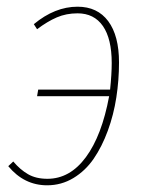

<svg xmlns="http://www.w3.org/2000/svg" viewBox="-20 -549 430 579"><path d="M213.9 -528.8Q273.9 -528.8 306.4 -485.1Q338.9 -441.4 338.9 -360.8Q338.9 -307.1 330.8 -255.1Q322.8 -203.1 305.2 -155Q287.6 -106.9 262.5 -70.3Q237.3 -33.7 201.2 -12Q165 9.8 122.1 9.8Q52.7 9.8 4.9 -47.9L20 -62Q40.5 -37.6 64.5 -23.7Q88.4 -9.8 123 -9.8Q190.9 -9.8 239 -75Q287.1 -140.1 309.1 -258.8H91.8L95.2 -278.8H312Q316.9 -325.2 316.9 -358.9Q316.9 -432.1 290.3 -470.5Q263.7 -508.8 213.9 -508.8Q179.7 -508.8 151.4 -496.6Q123 -484.4 91.8 -460.9L82 -476.1Q145.5 -528.8 213.9 -528.8Z"/></svg>

Font: Fira Sans Compressed Thin
Style: Italic
Weight: 100
Width: 3
Italic angle: -8°
Designer: Carrois Corporate & Edenspiekermann AG
Foundry: Carrois Corporate GbR & Edenspiekermann AG
Version: Version 4.203;PS 004.203;hotconv 1.0.88;makeotf.lib2.5.64775